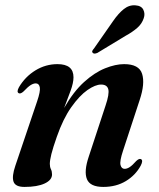

<svg xmlns="http://www.w3.org/2000/svg" viewBox="-20 -708 610 738"><path d="M52.5 -349.5Q42.5 -354 53 -373Q77 -413.5 116.2 -437.5Q155.5 -461.5 201 -461.5Q262.5 -461.5 262.5 -411Q262.5 -389.5 251.2 -358.8Q240 -328 226.5 -293Q262.5 -356 303.2 -392.8Q344 -429.5 384 -445.5Q424 -461.5 457 -461.5Q514.5 -461.5 526.2 -424.2Q538 -387 517 -324L453 -129Q439.5 -88.5 443.2 -73.8Q447 -59 459 -59Q468 -59 478.2 -65.5Q488.5 -72 503.5 -89Q514.5 -99.5 521.5 -96.5Q531.5 -92 521 -71.5Q501 -34.5 463.8 -12Q426.5 10.5 377 10.5Q326.5 10.5 314.2 -19.2Q302 -49 321 -105.5L385.5 -301.5Q401 -347 396.2 -365Q391.5 -383 368.5 -383Q346.5 -383 316 -361.8Q285.5 -340.5 254 -296Q222.5 -251.5 198.5 -182.5Q183.5 -140 177.5 -115.8Q171.5 -91.5 171.5 -78Q171.5 -66 175.8 -57.5Q180 -49 180 -37.5Q180 -16 151.8 -2.8Q123.5 10.5 74 10.5Q39 10.5 32 -9.8Q25 -30 39 -71L122.5 -318Q136 -357.5 133 -372.5Q130 -387.5 117.5 -387.5Q108.5 -387.5 98 -381Q87.5 -374.5 70.5 -356.5Q59.5 -346.5 52.5 -349.5ZM414 -626Q435 -656.5 455.8 -673Q476.5 -689.5 500.5 -687.5Q523.5 -686 531 -670.5Q538.5 -655 532.5 -638Q525.5 -616.5 507.5 -600.8Q489.5 -585 463 -570.5L354 -504.5Q340.5 -499 336 -505.5Q333 -509 335.2 -513.2Q337.5 -517.5 341.5 -522Z"/></svg>

Font: Fraunces 72pt SemiBold
Style: Italic
Weight: 600
Italic angle: -16°
Version: Version 1.000;[b76b70a41]